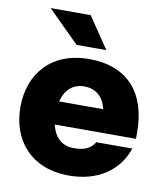

<svg xmlns="http://www.w3.org/2000/svg" viewBox="-83 -801 762 883"><g transform="rotate(10 298.0 -360.0)"><path d="M298 12C437 12 530 -58 564 -161H396C378 -131 351 -116 298 -116C243 -116 207 -149 194 -208H573V-238C573 -423 477 -532 298 -532C120 -532 24 -414 24 -260C24 -106 120 12 298 12ZM82 -732 229 -586H368L269 -732ZM195 -316C209 -372 245 -404 298 -404C352 -404 388 -372 401 -316Z"/></g></svg>

Font: Aspekta 850
Style: Regular
Weight: 850
Designer: Ivo Dolenc
Version: Version 2.000